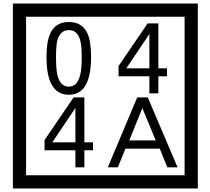

<svg xmlns="http://www.w3.org/2000/svg" viewBox="-20 -980 1195 1090"><path d="M1103 90H53V-960H1103ZM1028 15V-885H128V15ZM497 -656Q497 -442 371 -442Q244 -442 244 -656Q244 -744 265 -789Q294 -855 371 -855Q448 -855 477 -789Q497 -745 497 -656ZM444 -656Q444 -723 435 -752Q420 -809 371 -809Q322 -809 306 -752Q298 -723 298 -656Q298 -587 306 -553Q322 -488 371 -488Q419 -488 435 -554Q444 -587 444 -656ZM928 -547H879V-450H828V-547H653V-605L818 -847H879V-592H928ZM828 -592V-787L697 -592ZM508 -127H459V-30H408V-127H233V-185L398 -427H459V-172H508ZM408 -172V-367L277 -172ZM988 -30H930L887 -136H692L649 -30H592L759 -427H819ZM864 -183 788 -366 714 -183Z"/></svg>

Font: Unicode BMP Fallback SIL
Style: Regular
Weight: 400
Foundry: NRSI, SIL International
Version: Version 5.1 Based on Unicode 5.1